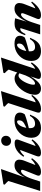

<svg xmlns="http://www.w3.org/2000/svg" viewBox="1360 -2138 780 3563"><g transform="rotate(-90 1749.5 -356.0)"><path d="M210.5 -147.5 162.5 0H-12L173 -590.5Q164.5 -601.5 154 -612.5Q143.5 -623.5 131.5 -634.8Q119.5 -646 105 -658L112 -682.5L377 -725.5H394L211.5 -204.5L206 -214Q241.5 -294 274.2 -345.2Q307 -396.5 337.8 -425Q368.5 -453.5 399 -465Q429.5 -476.5 461 -476.5Q518 -476.5 543.5 -451.2Q569 -426 569 -388Q569 -368.5 563.8 -342.8Q558.5 -317 543.5 -279.5L449.5 -39L411.5 -80Q437 -79.5 461.8 -86.8Q486.5 -94 514.8 -113Q543 -132 579 -167L595.5 -151Q553 -92.5 511.2 -56Q469.5 -19.5 428.5 -2.2Q387.5 15 346.5 15Q297 15 280.2 -4.8Q263.5 -24.5 278 -61L360 -266.5Q372 -297 376.2 -310.5Q380.5 -324 380.5 -332Q380.5 -343 374.5 -349.2Q368.5 -355.5 356.5 -355.5Q341.5 -355.5 323.5 -343.2Q305.5 -331 286.2 -305.8Q267 -280.5 247.5 -241Q228 -201.5 210.5 -147.5Z M636.5 -70.5 765.5 -415.5 798.5 -376.5Q767.5 -378.5 743.5 -372Q719.5 -365.5 695.5 -347.5Q671.5 -329.5 640 -296.5L622 -311.5Q661.5 -369.5 703 -405.2Q744.5 -441 786.5 -457.5Q828.5 -474 869.5 -474Q921 -474 935.5 -454.8Q950 -435.5 934.5 -393.5L805 -39L762 -77Q790 -76.5 815.2 -83.2Q840.5 -90 867.8 -108Q895 -126 928 -160L945 -144.5Q905.5 -88.5 864.5 -53.2Q823.5 -18 782.2 -1.5Q741 15 701 15Q650 15 635 -5.5Q620 -26 636.5 -70.5ZM825 -628.5Q825 -656 837.8 -677.5Q850.5 -699 872.5 -711.2Q894.5 -723.5 922 -723.5Q961 -723.5 986.2 -698.8Q1011.5 -674 1011.5 -634.5Q1011.5 -607.5 999 -586.2Q986.5 -565 964.5 -552.5Q942.5 -540 914.5 -540Q876 -540 850.5 -565Q825 -590 825 -628.5Z M1272.5 -429Q1256.5 -429 1239.8 -417Q1223 -405 1207.5 -383.2Q1192 -361.5 1180 -331.5Q1168 -301.5 1160.8 -265.2Q1153.5 -229 1153.5 -188Q1153.5 -139 1174 -117Q1194.5 -95 1233 -95Q1261 -95 1285.8 -102.8Q1310.5 -110.5 1333.8 -131Q1357 -151.5 1380.5 -189.5H1405Q1373 -107 1335.5 -62.8Q1298 -18.5 1254.5 -1.8Q1211 15 1159 15Q1097 15 1056 -7.2Q1015 -29.5 994.8 -69.5Q974.5 -109.5 974.5 -162Q974.5 -212 989.8 -258.5Q1005 -305 1033.2 -344.5Q1061.5 -384 1101 -413.8Q1140.5 -443.5 1189 -460Q1237.5 -476.5 1293.5 -476.5Q1349.5 -476.5 1382 -463.2Q1414.5 -450 1428.5 -427.8Q1442.5 -405.5 1442.5 -379Q1442.5 -352.5 1433.2 -328.2Q1424 -304 1408 -285Q1378 -273 1341.2 -261.2Q1304.5 -249.5 1264.5 -238.5Q1224.5 -227.5 1183.5 -217.5Q1142.5 -207.5 1104 -199L1106 -236Q1154 -254 1187.8 -269.5Q1221.5 -285 1243.2 -299.2Q1265 -313.5 1277 -327.8Q1289 -342 1293.5 -357.5Q1298 -373 1298 -391Q1298 -404.5 1295.2 -412.8Q1292.5 -421 1287 -425Q1281.5 -429 1272.5 -429Z M1619 -592.5Q1610.5 -603.5 1600.2 -614Q1590 -624.5 1578.2 -635.5Q1566.5 -646.5 1552.5 -658L1559.5 -682.5L1824 -725.5H1841L1617.5 -39L1577 -78Q1606 -77 1632.8 -83.2Q1659.5 -89.5 1688.5 -108.5Q1717.5 -127.5 1752.5 -164L1769.5 -149Q1729 -90 1685.8 -54Q1642.5 -18 1598.8 -1.5Q1555 15 1513.5 15Q1462.5 15 1448.2 -5Q1434 -25 1449 -70.5Z M2190.5 -351Q2182.5 -375.5 2167.2 -388.8Q2152 -402 2127.5 -402Q2105 -402 2081.5 -382.5Q2058 -363 2036 -331.2Q2014 -299.5 1997 -262.2Q1980 -225 1969.8 -189.5Q1959.5 -154 1959.5 -127.5Q1959.5 -109 1964.5 -102.2Q1969.5 -95.5 1985 -95.5Q1994.5 -95.5 2007.5 -101.2Q2020.5 -107 2035.8 -120Q2051 -133 2067 -153.5Q2083 -174 2099.5 -203.5Q2116 -233 2132 -272L2240 -584Q2232 -597.5 2220.8 -610.5Q2209.5 -623.5 2197.2 -635.8Q2185 -648 2173.5 -658L2180.5 -682.5L2447 -725.5H2463.5L2236 -38.5L2197 -78Q2221 -80 2245 -88Q2269 -96 2296 -115.5Q2323 -135 2356 -172L2373.5 -157Q2316.5 -68.5 2255.5 -26.8Q2194.5 15 2137.5 15Q2093 15 2076.8 -2.5Q2060.5 -20 2072 -55.5L2128 -221.5H2139.5Q2095.5 -145.5 2060.5 -98.5Q2025.5 -51.5 1996.2 -27Q1967 -2.5 1940 6.2Q1913 15 1885.5 15Q1852.5 15 1827 2Q1801.5 -11 1787 -35.2Q1772.5 -59.5 1772.5 -93Q1772.5 -141.5 1788.8 -194.5Q1805 -247.5 1834 -297.2Q1863 -347 1901.8 -387.2Q1940.5 -427.5 1985.2 -451.2Q2030 -475 2078 -475Q2117.5 -475 2150.2 -455.2Q2183 -435.5 2211 -386.5Z M2698 -429Q2682 -429 2665.2 -417Q2648.5 -405 2633 -383.2Q2617.5 -361.5 2605.5 -331.5Q2593.5 -301.5 2586.2 -265.2Q2579 -229 2579 -188Q2579 -139 2599.5 -117Q2620 -95 2658.5 -95Q2686.5 -95 2711.2 -102.8Q2736 -110.5 2759.2 -131Q2782.5 -151.5 2806 -189.5H2830.5Q2798.5 -107 2761 -62.8Q2723.5 -18.5 2680 -1.8Q2636.5 15 2584.5 15Q2522.5 15 2481.5 -7.2Q2440.5 -29.5 2420.2 -69.5Q2400 -109.5 2400 -162Q2400 -212 2415.2 -258.5Q2430.5 -305 2458.8 -344.5Q2487 -384 2526.5 -413.8Q2566 -443.5 2614.5 -460Q2663 -476.5 2719 -476.5Q2775 -476.5 2807.5 -463.2Q2840 -450 2854 -427.8Q2868 -405.5 2868 -379Q2868 -352.5 2858.8 -328.2Q2849.5 -304 2833.5 -285Q2803.5 -273 2766.8 -261.2Q2730 -249.5 2690 -238.5Q2650 -227.5 2609 -217.5Q2568 -207.5 2529.5 -199L2531.5 -236Q2579.5 -254 2613.2 -269.5Q2647 -285 2668.8 -299.2Q2690.5 -313.5 2702.5 -327.8Q2714.5 -342 2719 -357.5Q2723.5 -373 2723.5 -391Q2723.5 -404.5 2720.8 -412.8Q2718 -421 2712.5 -425Q2707 -429 2698 -429Z M2899.5 -272 2878 -280.5Q2904 -356 2934.8 -398.2Q2965.5 -440.5 3003 -457.8Q3040.5 -475 3087 -475Q3108 -475 3124 -474Q3140 -473 3155.8 -470.5Q3171.5 -468 3192 -464L3116.5 -205.5L3112.5 -214Q3148 -294 3180.8 -345.2Q3213.5 -396.5 3244.2 -425Q3275 -453.5 3305.5 -465Q3336 -476.5 3367.5 -476.5Q3424.5 -476.5 3450 -451.2Q3475.5 -426 3475.5 -388Q3475.5 -368.5 3470.2 -342.8Q3465 -317 3450 -279.5L3356 -39L3318 -80Q3343.5 -79.5 3368.2 -86.8Q3393 -94 3421.2 -113Q3449.5 -132 3485.5 -167L3502 -151Q3459.5 -92.5 3417.8 -56Q3376 -19.5 3335 -2.2Q3294 15 3253 15Q3203.5 15 3186.8 -4.8Q3170 -24.5 3184.5 -61L3266.5 -266.5Q3278.5 -297 3282.8 -310.5Q3287 -324 3287 -332Q3287 -343 3281 -349.2Q3275 -355.5 3263 -355.5Q3248 -355.5 3230.2 -343.2Q3212.5 -331 3193 -305.8Q3173.5 -280.5 3154 -241Q3134.5 -201.5 3117 -147.5L3068.5 0H2894.5L3008 -359Q3008 -363.5 3006.2 -366.5Q3004.5 -369.5 2999.5 -369.5Q2982 -369.5 2967.5 -363Q2953 -356.5 2937.2 -336Q2921.5 -315.5 2899.5 -272Z"/></g></svg>

Font: Newsreader 36pt ExtraBold
Style: Italic
Weight: 800
Italic angle: -17°
Designer: Hugues Gentile
Foundry: Production Type
Version: Version 1.003